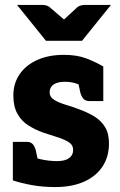

<svg xmlns="http://www.w3.org/2000/svg" viewBox="-20 -749 484 777"><path d="M203 8Q152 8 108.5 0Q65 -8 32 -19V-111L104 -122Q114 -111 147 -104Q180 -97 211 -97Q243 -97 259.5 -109Q276 -121 276 -142Q276 -163 257 -174.5Q238 -186 210 -194.5Q182 -203 156 -212Q122 -224 94 -242Q66 -260 50 -289.5Q34 -319 34 -363Q34 -411 59 -448Q84 -485 130 -506Q176 -527 239 -527Q292 -527 329.5 -512.5Q367 -498 398 -480V-415L327 -396Q311 -402 291 -410Q271 -418 242 -418Q223 -418 209 -413Q195 -408 188 -398.5Q181 -389 181 -375Q181 -356 200 -344.5Q219 -333 247.5 -324.5Q276 -316 302 -306Q335 -294 362 -277.5Q389 -261 405 -235Q421 -209 421 -169Q421 -114 394.5 -74.5Q368 -35 319.5 -13.5Q271 8 203 8ZM290 -447 398 -418V-340H342Q325 -340 316.5 -350.5Q308 -361 304 -379ZM140 -68 32 -97V-175H88Q105 -175 113.5 -164.5Q122 -154 126 -136ZM429 -729 312 -584H166L49 -729H152Q170 -729 182 -719L239 -670L292 -719Q296 -723 304.5 -726Q313 -729 322 -729Z"/></svg>

Font: Aleo Black
Style: Regular
Weight: 900
Designer: Alessio Laiso
Foundry: Alessio Laiso
Version: Version 2.001;gftools[0.9.29]